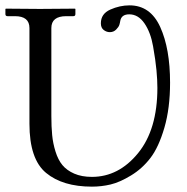

<svg xmlns="http://www.w3.org/2000/svg" viewBox="-20 -678 691 710"><path d="M88.9 -220.2V-574.2Q88.9 -618.2 35.2 -618.2H7.8Q0 -618.2 0 -626V-645L2 -646Q88.9 -645 127.9 -645Q127.9 -645 256.8 -646L258.8 -645V-626Q258.8 -618.2 251 -618.2H225.1Q169.9 -618.2 169.9 -574.2V-249Q169.9 -209 172.9 -178.5Q175.8 -147.9 185.3 -117.4Q194.8 -86.9 210.9 -67.4Q227.1 -47.9 254.6 -35.9Q282.2 -23.9 319.8 -23.9Q418.9 -23.9 490.5 -111.6Q562 -199.2 562 -353Q562 -381.8 558.6 -418.5Q555.2 -455.1 546.1 -506.6Q537.1 -558.1 514.2 -591.6Q491.2 -625 458 -625Q429.2 -625 424.8 -601.1Q423.8 -594.2 421.4 -586.2Q418.9 -578.1 409.4 -568.6Q399.9 -559.1 386.2 -559.1Q374 -559.1 363.5 -567.1Q353 -575.2 353 -591.8Q353 -627 387.9 -642.6Q422.9 -658.2 459 -658.2Q536.1 -658.2 572.5 -578.1Q608.9 -498 608.9 -372.1Q608.9 -277.8 587.9 -205.8Q566.9 -133.8 536.4 -94Q505.9 -54.2 464.4 -29.1Q422.9 -3.9 388.9 4.2Q355 12.2 319.8 12.2Q211.9 12.2 150.4 -38.6Q88.9 -89.4 88.9 -220.2Z"/></svg>

Font: Biolilbert
Style: Regular
Weight: 400
Designer: Philipp H. Poll
Foundry: Philipp H. Poll
Version: Version 1.1.0